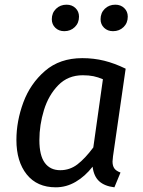

<svg xmlns="http://www.w3.org/2000/svg" viewBox="-20 -787 609 819"><path d="M516 -494 462 -120Q460 -104 460 -98Q460 -80 467.5 -69Q475 -58 494 -51L468 12Q426 7 403 -14Q380 -35 375 -76Q343 -35 303 -11.5Q263 12 218 12Q138 12 94 -43Q50 -98 50 -190Q50 -270 79.5 -350Q109 -430 172 -484.5Q235 -539 331 -539Q380 -539 424.5 -528Q469 -517 516 -494ZM148 -189Q148 -124 171 -92.5Q194 -61 237 -61Q278 -61 310.5 -86Q343 -111 378 -158L419 -449Q398 -458 378.5 -462Q359 -466 333 -466Q270 -466 228.5 -423.5Q187 -381 167.5 -317.5Q148 -254 148 -189ZM201 -705Q201 -732 219 -749.5Q237 -767 264 -767Q287 -767 302 -752.5Q317 -738 317 -716Q317 -689 299 -671.5Q281 -654 254 -654Q231 -654 216 -668.5Q201 -683 201 -705ZM409 -705Q409 -732 427 -749.5Q445 -767 472 -767Q495 -767 510 -752.5Q525 -738 525 -716Q525 -689 507 -671.5Q489 -654 462 -654Q439 -654 424 -668.5Q409 -683 409 -705Z"/></svg>

Font: Fira Sans
Style: Italic
Weight: 400
Italic angle: -8°
Designer: bBox Type GmbH & Carrois Corporate GbR & Edenspiekermann AG
Foundry: bBox Type GmbH & Carrois Corporate GbR & Edenspiekermann AG
Version: Version 4.301